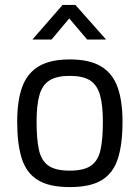

<svg xmlns="http://www.w3.org/2000/svg" viewBox="-20 -752 569 782"><path d="M264 10Q180 10 133.5 -19Q87 -48 68.5 -107Q50 -166 50 -256Q50 -342 70.5 -398Q91 -454 138 -482Q185 -510 264 -510Q344 -510 391 -482Q438 -454 458.5 -398Q479 -342 479 -256Q479 -166 460.5 -107Q442 -48 395.5 -19Q349 10 264 10ZM264 -57Q322 -57 351 -77.5Q380 -98 389.5 -142Q399 -186 399 -256Q399 -325 387 -366Q375 -407 346 -425Q317 -443 264 -443Q212 -443 182.5 -425Q153 -407 141 -366Q129 -325 129 -256Q129 -186 138.5 -142Q148 -98 177 -77.5Q206 -57 264 -57ZM112 -591 235 -732H287L412 -591H335L262 -677L190 -591Z"/></svg>

Font: Cairo Play
Style: Regular
Weight: 400
Designer: Mohamed Gaber, Accademia di Belle Arti di Urbino
Foundry: Kief Type Foundry, Accademia di Belle Arti di Urbino
Version: Version 3.119